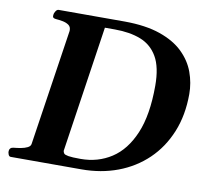

<svg xmlns="http://www.w3.org/2000/svg" viewBox="-77 -781 962 869"><g transform="rotate(10 404.0 -346.5)"><path d="M12.2 -24.9Q13.2 -41 30.8 -43Q46.9 -44.4 64.5 -47.6Q82 -50.8 94.7 -57.1Q107.4 -63.5 108.9 -74.2L189.5 -607.9Q190.4 -626.5 178.2 -634.8Q166 -643.1 149.4 -646Q132.8 -648.9 118.7 -649.9Q104 -651.4 104 -660.6Q104 -664.1 104.5 -668Q104.5 -673.3 110.4 -683.1Q116.2 -692.9 124.5 -692.9H428.2Q524.9 -692.4 591.1 -669.4Q657.2 -646.5 697.3 -607.4Q737.3 -568.4 754.9 -519.8Q772.5 -471.2 772.5 -420.4Q772.5 -322.8 740.5 -244.9Q708.5 -167 651.4 -112.3Q594.2 -57.6 517.6 -28.8Q440.9 0 351.1 0H25.9Q18.1 0 14.6 -9.8Q11.2 -19.5 12.2 -24.9ZM257.3 -68.4Q258.3 -62 262 -56.9Q265.6 -51.8 282.5 -48.8Q299.3 -45.9 338.9 -45.9Q418 -45.9 480.2 -86.2Q542.5 -126.5 578.4 -211.2Q614.3 -295.9 614.3 -430.2Q614.3 -515.6 586.7 -563.2Q559.1 -610.8 509 -630.4Q459 -649.9 389.6 -649.9H344.2Z"/></g></svg>

Font: Gelasio SemiBold
Style: Italic
Weight: 600
Italic angle: -8.5°
Designer: Eben Sorkin
Foundry: Eben Sorkin
Version: Version 1.008